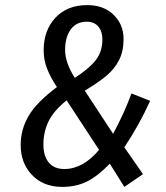

<svg xmlns="http://www.w3.org/2000/svg" viewBox="-20 -720 652 752"><path d="M464 -567Q464 -519 446 -484Q428 -449 396 -422.5Q364 -396 312 -365L423 -196Q465 -273 495 -354L568 -325Q525 -230 467 -143L540 -38L467 12L410 -79Q363 -30 320.5 -9Q278 12 224 12Q150 12 105.5 -34.5Q61 -81 61 -152Q61 -214 93 -267.5Q125 -321 203 -379Q177 -418 164 -452Q151 -486 151 -523Q151 -601 197 -650.5Q243 -700 322 -700Q386 -700 425 -662Q464 -624 464 -567ZM235 -525Q235 -474 273 -415Q330 -452 355.5 -485Q381 -518 381 -566Q381 -597 365 -616Q349 -635 320 -635Q279 -635 257 -604.5Q235 -574 235 -525ZM150 -154Q150 -109 171 -83.5Q192 -58 232 -58Q305 -58 368 -133L241 -327Q190 -286 170 -244.5Q150 -203 150 -154Z"/></svg>

Font: Fira Sans Compressed
Style: Italic
Weight: 400
Width: 1
Italic angle: -8°
Designer: bBox Type GmbH & Carrois Corporate GbR & Edenspiekermann AG
Foundry: bBox Type GmbH & Carrois Corporate GbR & Edenspiekermann AG
Version: Version 4.301